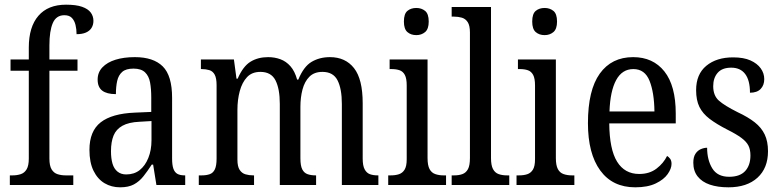

<svg xmlns="http://www.w3.org/2000/svg" viewBox="-20 -790 3335 820"><path d="M22 0V-41H34Q52 -41 68 -46Q84 -51 93.5 -66.5Q103 -82 103 -113V-488H25V-536H103V-587Q103 -675 144 -722.5Q185 -770 262 -770Q305 -770 330.5 -761Q356 -752 367.5 -736.5Q379 -721 379 -701Q379 -684 371 -671Q363 -658 347 -651Q331 -644 307 -644Q307 -665 302.5 -683.5Q298 -702 287 -713.5Q276 -725 255 -725Q220 -725 205.5 -691.5Q191 -658 191 -596V-536H311V-488H191V-113Q191 -82 200.5 -66.5Q210 -51 226 -46Q242 -41 260 -41H293V0Z M493 10Q456 10 426.5 -7.5Q397 -25 379.5 -60.5Q362 -96 362 -150Q362 -230 410 -267.5Q458 -305 556 -309L626 -312V-373Q626 -410 621 -437.5Q616 -465 599.5 -481Q583 -497 550 -497Q518 -497 502 -483Q486 -469 480.5 -444.5Q475 -420 475 -388Q436 -388 416.5 -403Q397 -418 397 -450Q397 -481 417.5 -502.5Q438 -524 473.5 -535Q509 -546 556 -546Q635 -546 675 -506.5Q715 -467 715 -372V-113Q715 -85 720.5 -69.5Q726 -54 737.5 -47.5Q749 -41 769 -41H771V0H648L634 -87H628Q610 -59 592.5 -37Q575 -15 552 -2.5Q529 10 493 10ZM519 -45Q553 -45 576.5 -63.5Q600 -82 613.5 -115.5Q627 -149 627 -191V-273L576 -270Q530 -268 503 -253Q476 -238 465 -211Q454 -184 454 -144Q454 -113 460.5 -91Q467 -69 482 -57Q497 -45 519 -45Z M829 0V-41H842Q861 -41 875.5 -46Q890 -51 897.5 -66.5Q905 -82 905 -113V-426Q905 -456 897 -471Q889 -486 874 -490.5Q859 -495 841 -495H838V-536H979L990 -454H995Q1018 -507 1050 -526.5Q1082 -546 1125 -546Q1153 -546 1177.5 -537Q1202 -528 1220.5 -507Q1239 -486 1249 -450H1254Q1277 -506 1311 -526Q1345 -546 1389 -546Q1455 -546 1492 -499Q1529 -452 1529 -349V-113Q1529 -82 1537.5 -66.5Q1546 -51 1560 -46Q1574 -41 1593 -41H1596V0H1440V-346Q1440 -411 1421.5 -447Q1403 -483 1357 -483Q1322 -483 1301.5 -462.5Q1281 -442 1272 -408Q1263 -374 1263 -334V-114Q1263 -82 1271 -66.5Q1279 -51 1294 -46Q1309 -41 1327 -41H1330V0H1175V-346Q1175 -411 1156.5 -447Q1138 -483 1092 -483Q1056 -483 1035 -460.5Q1014 -438 1004 -401Q994 -364 994 -321V-108Q994 -79 1003.5 -64.5Q1013 -50 1028.5 -45.5Q1044 -41 1062 -41H1065V0Z M1638 0V-41H1649Q1669 -41 1684 -46Q1699 -51 1708 -65.5Q1717 -80 1717 -110V-425Q1717 -455 1709 -470Q1701 -485 1686.5 -490Q1672 -495 1652 -495H1644V-536H1806V-115Q1806 -84 1814.5 -68Q1823 -52 1839 -46.5Q1855 -41 1874 -41H1885V0ZM1758 -640Q1735 -640 1720 -653Q1705 -666 1705 -698Q1705 -731 1720 -743.5Q1735 -756 1758 -756Q1780 -756 1795.5 -743.5Q1811 -731 1811 -698Q1811 -666 1795.5 -653Q1780 -640 1758 -640Z M1909 0V-41H1920Q1940 -41 1955 -46.5Q1970 -52 1978.5 -67.5Q1987 -83 1987 -115V-651Q1987 -681 1977.5 -695.5Q1968 -710 1952.5 -714.5Q1937 -719 1919 -719H1909V-760H2077V-115Q2077 -84 2085.5 -68Q2094 -52 2109.5 -46.5Q2125 -41 2145 -41H2155V0Z M2186 0V-41H2197Q2217 -41 2232 -46Q2247 -51 2256 -65.5Q2265 -80 2265 -110V-425Q2265 -455 2257 -470Q2249 -485 2234.5 -490Q2220 -495 2200 -495H2192V-536H2354V-115Q2354 -84 2362.5 -68Q2371 -52 2387 -46.5Q2403 -41 2422 -41H2433V0ZM2306 -640Q2283 -640 2268 -653Q2253 -666 2253 -698Q2253 -731 2268 -743.5Q2283 -756 2306 -756Q2328 -756 2343.5 -743.5Q2359 -731 2359 -698Q2359 -666 2343.5 -653Q2328 -640 2306 -640Z M2693 10Q2596 10 2543.5 -62Q2491 -134 2491 -264Q2491 -405 2541.5 -475.5Q2592 -546 2684 -546Q2769 -546 2817.5 -485Q2866 -424 2866 -305V-263H2582Q2583 -152 2615.5 -99.5Q2648 -47 2710 -47Q2754 -47 2784 -70Q2814 -93 2829 -124Q2836 -120 2842 -112Q2848 -104 2848 -90Q2848 -70 2831.5 -46.5Q2815 -23 2780.5 -6.5Q2746 10 2693 10ZM2775 -314Q2774 -395 2754 -445Q2734 -495 2685 -495Q2637 -495 2611.5 -448Q2586 -401 2583 -314Z M3091 10Q3045 10 3011.5 -1.5Q2978 -13 2959.5 -36.5Q2941 -60 2941 -95Q2941 -119 2950 -133Q2959 -147 2973 -153Q2987 -159 3000 -159Q3000 -107 3022 -71Q3044 -35 3094 -35Q3140 -35 3162.5 -59.5Q3185 -84 3185 -126Q3185 -151 3176.5 -168Q3168 -185 3146.5 -201Q3125 -217 3087 -236Q3040 -260 3010.5 -282.5Q2981 -305 2967 -333.5Q2953 -362 2953 -405Q2953 -473 2996.5 -509Q3040 -545 3111 -545Q3156 -545 3185 -532Q3214 -519 3229 -498Q3244 -477 3244 -452Q3244 -426 3228.5 -410Q3213 -394 3183 -394Q3183 -447 3162.5 -474Q3142 -501 3103 -501Q3064 -501 3045 -479Q3026 -457 3026 -422Q3026 -382 3050 -360.5Q3074 -339 3130 -311Q3175 -290 3203.5 -267.5Q3232 -245 3246 -215.5Q3260 -186 3260 -144Q3260 -72 3215 -31Q3170 10 3091 10Z"/></svg>

Font: Noto Serif Condensed
Style: Regular
Weight: 400
Width: 3
Designer: Monotype Design Team
Foundry: Monotype Imaging Inc.
Version: Version 2.015